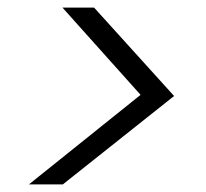

<svg xmlns="http://www.w3.org/2000/svg" viewBox="-20 -602 540 504"><path d="M56 -118 349 -353 144 -582H227L437 -350L145 -118Z"/></svg>

Font: DM Sans 17pt Light
Style: Italic
Weight: 300
Italic angle: -10°
Version: Version 4.004;gftools[0.9.30]